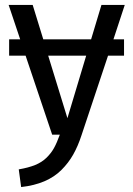

<svg xmlns="http://www.w3.org/2000/svg" viewBox="-20 -547 542 780"><path d="M486.8 -526.9 440.9 -387.2H483.9V-320.8H418.9L311 2.9Q296.4 47.4 277.3 81.1Q258.3 114.7 229.7 143.3Q201.2 171.9 160.2 189.5Q119.1 207 65.9 212.9L56.2 141.1Q95.7 134.3 122.8 123.3Q149.9 112.3 168.7 94Q187.5 75.7 199.2 54.7Q210.9 33.7 223.1 0H191.9L84 -320.8H17.1V-387.2H62L15.1 -526.9H112.8L155.8 -387.2H350.1L392.1 -526.9ZM253.9 -66.9 330.1 -320.8H175.8Z"/></svg>

Font: FiraGO
Style: Regular
Weight: 400
Designer: bBox Type
Foundry: bBox Type GmbH
Version: Version 1.001;PS 001.001;hotconv 1.0.88;makeotf.lib2.5.64775